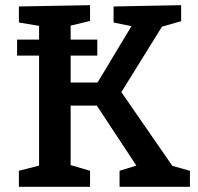

<svg xmlns="http://www.w3.org/2000/svg" viewBox="-20 -722 765 742"><path d="M449 -366 646 -81 714 -62V0H442V-62L507 -82L354 -314H253V-84L328 -62V0H53V-62L131 -82V-507H46V-569H131V-622L53 -635V-697L328 -702V-641L253 -623V-569H356V-507H253V-403H357L488 -621L419 -635V-697L680 -702V-640L606 -619Z"/></svg>

Font: Bitter Pro SemiBold
Style: Regular
Weight: 600
Designer: Sol Matas, and Bitter project Authors
Foundry: Sol Matas
Version: Version 1.010